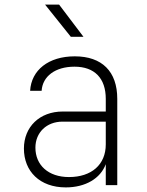

<svg xmlns="http://www.w3.org/2000/svg" viewBox="-20 -805 640 835"><path d="M288 -645H343L237 -785H176ZM266 10C352 10 417 -29 440 -91V0H490V-375C490 -494 424 -560 305 -560C191 -560 116 -500 111 -410H161C165 -473 220 -515 304 -515C391 -515 440 -465 440 -375V-320H253C152 -320 84 -253 84 -159C84 -60 153 10 266 10ZM280 -35C190 -35 134 -87 134 -163C134 -228 182 -276 252 -276H440V-177C440 -89 378 -35 280 -35Z"/></svg>

Font: JetBrains Mono Thin
Style: Regular
Weight: 100
Monospace: yes
Designer: Philipp Nurullin, Konstantin Bulenkov
Foundry: JetBrains
Version: Version 2.305